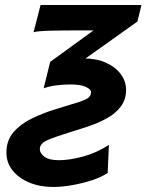

<svg xmlns="http://www.w3.org/2000/svg" viewBox="-20 -513 580 760"><path d="M140.6 -493.2H540L523.9 -427.7L152.8 -163.6L178.7 -268.1L350.1 -392.6H264.2Q253.4 -392.6 231.7 -392.3Q210 -392.1 185.3 -391.6Q160.6 -391.1 140.4 -389.6Q120.1 -388.2 112.8 -385.3ZM411.1 60.5 406.2 171.4Q382.8 187.5 345.5 200Q308.1 212.4 266.8 219.7Q225.6 227.1 189.9 227.1Q138.2 227.1 96.2 209.7Q54.2 192.4 29.8 161.6Q5.4 130.9 5.4 91.3Q5.4 43 33.2 10.5Q61 -22 104.5 -43.2Q147.9 -64.5 194.8 -79.1Q248.5 -96.2 280.5 -105.5Q312.5 -114.7 326.4 -123.8Q340.3 -132.8 340.3 -148.4Q340.3 -159.7 319.3 -169.2Q298.3 -178.7 258.3 -178.7Q231.4 -178.7 204.1 -175.3Q176.8 -171.9 152.8 -163.6L188.5 -260.7Q214.8 -270.5 248.3 -276.1Q281.7 -281.7 311.5 -281.7Q362.8 -281.7 400.4 -264.4Q438 -247.1 458.5 -219Q479 -190.9 479 -157.7Q479 -119.1 458.7 -92Q438.5 -64.9 405.8 -46.4Q373 -27.8 335.2 -14.9Q297.4 -2 262.2 8.8Q203.1 26.9 170.4 40.5Q137.7 54.2 137.7 76.7Q137.7 94.7 156.5 107.9Q175.3 121.1 212.4 121.1Q255.4 121.1 308.6 106.7Q361.8 92.3 411.1 60.5Z"/></svg>

Font: Andika
Style: Bold Italic
Weight: 700
Italic angle: -14°
Designer: Victor Gaultney, Annie Olsen, Julie Remington, Don Collingsworth, Eric Hays, Becca Hirsbrunner
Foundry: SIL International
Version: Version 6.101